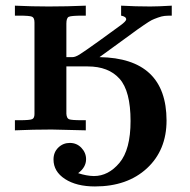

<svg xmlns="http://www.w3.org/2000/svg" viewBox="-20 -465 679 685"><path d="M33.2 0V-36.1H49.8Q86.9 -36.1 95 -40Q103 -43.9 103 -58.1V-384.8Q103 -401.9 94 -405.5Q85 -409.2 48.8 -409.2H33.2V-444.8Q93.3 -441.9 153.8 -441.9Q219.7 -441.9 286.1 -444.8V-409.2H274.9Q233.9 -409.2 225.3 -405Q216.8 -400.9 216.8 -380.9V-261.2H238.8Q248.5 -261.2 263.7 -270.5Q278.8 -279.8 332 -317.9Q377 -351.1 409.2 -374Q430.2 -389.2 430.2 -396Q430.2 -405.8 412.1 -409.2V-444.8Q463.9 -441.9 516.1 -441.9Q543.9 -441.9 592.8 -444.8V-409.2Q576.7 -409.2 566.9 -408.2Q557.1 -407.2 543 -402.1Q528.8 -397 521 -393.1Q513.2 -389.2 491.7 -374.5Q470.2 -359.9 455.6 -348.9Q440.9 -337.9 403.6 -311Q366.2 -284.2 335 -261.2Q573.7 -257.3 574.2 -35.2Q574.2 70.8 504.2 135.5Q434.1 200.2 318.8 200.2Q252.9 200.2 211.9 173.6Q170.9 147 170.9 104Q170.9 78.1 188 61.5Q205.1 44.9 229 44.9Q253.9 44.9 270.5 62.5Q287.1 80.1 287.1 103Q287.1 131.8 258.8 152.8Q288.6 162.6 314.9 163.1Q366.7 163.1 406.2 116Q445.8 68.8 445.8 -33.2Q445.8 -140.1 406.5 -184.1Q367.2 -228 293 -228H216.8V-59.1Q217.8 -43 226.3 -39.6Q234.9 -36.1 272.9 -36.1H286.1V0Q175.3 -2.9 164.1 -2.9Q99.1 -2.9 33.2 0Z"/></svg>

Font: CMU Serif
Style: Bold
Weight: 700
Version: Version 0.7.0